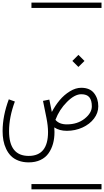

<svg xmlns="http://www.w3.org/2000/svg" viewBox="-237 -990 789 1453"><path d="M310.5 -528.8 356.4 -574.7 402.3 -528.8 356.4 -483.4ZM182.6 -83Q210.9 -48.8 268.6 -48.8Q349.1 -48.8 403.6 -92Q458 -135.3 458 -185.5Q458 -230 439.5 -253.4Q420.9 -276.9 377.9 -276.9Q328.1 -276.9 269.8 -218.5Q211.4 -160.2 182.6 -83ZM88.4 -226.6 136.2 -236.3 155.3 -142.6Q180.7 -191.4 214.4 -231.7Q248 -272 291.7 -298.8Q335.4 -325.7 377.9 -325.7Q442.9 -325.7 474.9 -284.9Q506.8 -244.1 506.8 -185.5Q506.8 -135.7 474.6 -93Q442.4 -50.3 387.2 -25.1Q332 0 268.6 0Q212.4 0 173.8 -25.9Q175.3 -8.3 175.3 9.3Q175.3 57.6 164.1 97.9Q152.8 138.2 130.1 170.4Q107.4 202.6 69.1 220.7Q30.8 238.8 -20 238.8Q-63 238.8 -97.4 225.6Q-131.8 212.4 -153.8 190.2Q-175.8 168 -190.4 137Q-205.1 106 -211.2 72.8Q-217.3 39.6 -217.3 2Q-217.3 -112.3 -170.4 -238.3L-124.5 -221.7Q-168.5 -103 -168.5 2Q-168.5 189.9 -20 189.9Q126.5 189.9 126.5 9.3Q126.5 -37.1 114.7 -96.7ZM1 402.8H531.2V442.9H1ZM1 -970.2H531.2V-930.2H1Z"/></svg>

Font: AzarMehrMSRS1
Style: Regular
Weight: 1
Designer: Amin Abedi
Version: Version 1.00